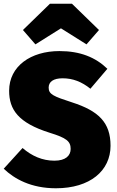

<svg xmlns="http://www.w3.org/2000/svg" viewBox="-20 -990 628 1030"><path d="M170 -752 307 -838 444 -752 511 -829 366 -970H248L103 -829ZM299 -716C145 -716 29 -635 29 -503C29 -402 78 -331 246 -278C337 -250 359 -232 359 -191C359 -155 332 -128 272 -128C207 -128 151 -153 101 -196L0 -85C57 -30 147 20 280 20C463 20 573 -74 573 -208C573 -333 509 -395 366 -441C267 -473 241 -484 241 -520C241 -551 266 -570 316 -570C371 -570 419 -551 465 -514L556 -621C493 -682 411 -716 299 -716Z"/></svg>

Font: Fira Sans Heavy
Style: Regular
Weight: 900
Designer: bBox Type GmbH & Carrois Corporate GbR & Edenspiekermann AG
Foundry: bBox Type GmbH & Carrois Corporate GbR & Edenspiekermann AG
Version: Version 4.300;PS 004.300;hotconv 1.0.88;makeotf.lib2.5.64775